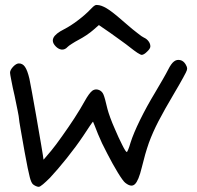

<svg xmlns="http://www.w3.org/2000/svg" viewBox="-20 -742 785 765"><path d="M499.5 -552.2Q484.9 -564 460.9 -581.1Q437.5 -598.6 418.9 -611.3Q403.8 -621.6 374 -642.1Q366.2 -635.3 351.1 -622.1Q341.8 -613.8 324.7 -602.1Q307.6 -590.8 293.5 -583.5Q278.8 -575.7 266.1 -567.4Q252.9 -559.1 249 -554.7Q239.3 -543.9 226.6 -544.4Q224.6 -544.9 223.1 -544.9Q212.4 -546.9 202.6 -556.6Q190.4 -568.8 190.4 -580.6Q190.4 -585.9 192.9 -591.3Q201.2 -608.4 235.4 -625.5Q261.2 -638.7 290 -660.6Q319.3 -682.6 339.8 -704.1Q352.5 -717.8 358.4 -720.7Q364.3 -723.6 375.5 -721.2Q392.6 -717.8 416 -701.7Q439.9 -685.1 485.8 -644.5Q507.3 -625.5 527.3 -610.4Q546.9 -594.7 553.2 -592.3Q564.5 -587.4 571.8 -577.6Q579.1 -567.9 579.1 -557.1Q579.1 -548.3 565.9 -536.1Q553.2 -523.4 544.4 -523.4Q540.5 -523.4 527.3 -531.7Q514.2 -540.5 499.5 -552.2ZM111.8 -7.3Q104.5 -13.2 98.6 -36.1Q92.3 -59.1 78.1 -136.7Q68.8 -186 62.5 -225.1Q55.7 -263.7 55.7 -269Q55.7 -274.4 50.3 -301.3Q45.4 -328.1 38.1 -360.8Q30.3 -393.6 25.4 -420.4Q20 -447.3 20 -452.1Q20 -462.9 32.2 -476.1Q44.9 -489.3 55.2 -489.3Q70.3 -489.3 79.6 -475.6Q89.4 -461.4 97.2 -428.2Q99.6 -417 107.4 -374.5Q115.2 -332 124 -281.7Q134.8 -219.7 144 -165.5Q153.3 -110.8 153.3 -106Q153.3 -105 162.1 -115.7Q171.4 -126 184.1 -141.6Q202.6 -164.1 228 -200.2Q253.4 -235.8 276.4 -271Q288.6 -290.5 299.3 -307.6Q310.1 -325.2 317.4 -338.9Q335.4 -371.1 347.7 -380.4Q355 -385.7 363.8 -385.7Q369.6 -385.7 376 -382.8Q387.2 -377.4 392.1 -365.7Q397.5 -354 408.2 -307.6Q411.6 -294.4 419.4 -272.9Q427.2 -251.5 437.5 -228.5Q452.1 -193.8 466.8 -165Q481 -136.2 485.4 -136.2Q486.8 -136.2 491.2 -147Q495.6 -157.7 500 -173.3Q511.7 -210.4 538.1 -264.2Q564.5 -317.9 598.1 -373.5Q613.3 -398.4 628.4 -425.3Q643.6 -451.7 649.9 -464.4Q662.1 -488.8 673.3 -497.1Q684.6 -505.9 698.7 -502.4Q710.9 -499.5 719.2 -486.3Q725.1 -477.1 725.6 -468.8Q725.6 -465.3 724.6 -462.4Q723.6 -457.5 709 -431.2Q694.3 -404.3 674.8 -371.6Q634.3 -303.2 611.3 -258.8Q588.4 -214.4 573.2 -172.9Q565.4 -150.4 558.6 -127Q551.8 -103 544.9 -74.7Q532.2 -22 517.6 -8.3Q511.2 -2.4 503.9 -2.4Q493.2 -2.4 479 -13.7Q470.2 -20.5 449.2 -54.7Q428.2 -89.4 407.7 -129.4Q396.5 -150.4 386.7 -170.9Q377 -191.9 370.6 -207.5Q362.8 -227.5 356.9 -242.2Q351.1 -256.8 350.6 -257.3Q350.1 -257.8 338.9 -241.7Q328.1 -225.6 313 -202.6Q283.7 -158.7 246.1 -111.8Q208.5 -64.9 179.2 -33.7Q163.1 -17.6 151.4 -7.8Q139.2 2.4 134.3 2.4Q129.9 2.4 123 -0.5Q116.7 -3.4 111.8 -7.3Z"/></svg>

Font: Casuwalt
Style: Regular
Weight: 400
Designer: Walter E Stewart
Version: 0.1